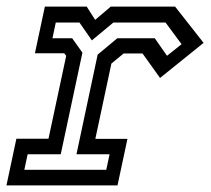

<svg xmlns="http://www.w3.org/2000/svg" viewBox="-22 -560 636 580"><path d="M-2.5 0 27.5 -141H124.5L178 -391.5L172 -399H83.5L113.5 -540H240L265.5 -500L312.5 -540H507L593 -430.5L461.5 -324.5L408.5 -398.5H351.5L314.5 -368L266 -140.5H363L333 0ZM51.5 -47H299L309 -94H209L273 -395L332.5 -444.5H445.5L482.5 -391.5L526.5 -426.5L478 -492H320.5L255.5 -438L218 -492H146.5L136.5 -444.5H196L227 -401L161.5 -94H61.5Z"/></svg>

Font: Tourney Thin Medium
Style: Italic
Weight: 500
Italic angle: -12°
Version: Version 1.015